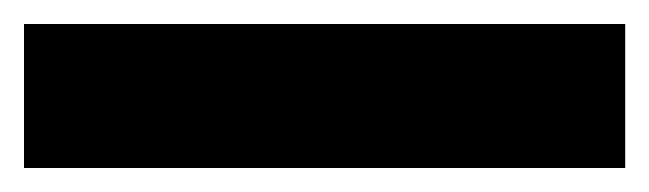

<svg xmlns="http://www.w3.org/2000/svg" viewBox="-22 -900 541 160"><path d="M499 -760V-880H-2V-760Z"/></svg>

Font: Noto Sans Sinhala Condensed Black
Style: Regular
Weight: 900
Width: 3
Designer: Jelle Bosma - Monotype Design Team
Foundry: Monotype Imaging Inc.
Version: Version 2.006